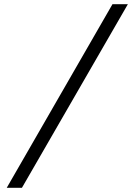

<svg xmlns="http://www.w3.org/2000/svg" viewBox="-20 -730 640 910"><path d="M12 160H84L586 -710H513L12 160Z"/></svg>

Font: Source Code Variable
Style: Italic
Weight: 400
Italic angle: -11°
Monospace: yes
Designer: Paul D. Hunt, Teo Tuominen
Foundry: Adobe Systems Incorporated
Version: Version 1.005;PS 1.0;hotconv 16.6.54;makeotf.lib2.5.65590